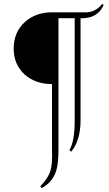

<svg xmlns="http://www.w3.org/2000/svg" viewBox="-20 -763 560 982"><path d="M510 -737Q481 -672 405 -670H392V-147Q392 -45 344 13L335 5Q362 -41 362 -145V-670H279V0Q279 75 267 112Q248 170 193 199L186 190Q227 148 238 110Q249 75 246 0V-333Q161 -333 106 -382Q49 -434 50 -517Q51 -600 108 -651Q163 -700 246 -700H426Q438 -701 448 -704Q477 -712 503 -743Z"/></svg>

Font: Cinzel(RUS BY LYAJKA)
Style: Regular
Weight: 400
Designer: Natanael Gama
Version: Version 1.001;PS 001.001;hotconv 1.0.56;makeotf.lib2.0.21325